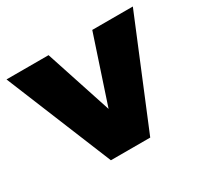

<svg xmlns="http://www.w3.org/2000/svg" viewBox="-129 -650 831 795"><g transform="rotate(-30 286.0 -253.0)"><path d="M191 0 -16 -506H185L289 -189L394 -506H588L379 0Z"/></g></svg>

Font: Nunito Sans 7pt Black
Style: Regular
Weight: 900
Designer: Vernon Adams
Foundry: Vernon Adams
Version: Version 3.101;gftools[0.9.27]